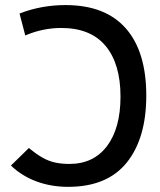

<svg xmlns="http://www.w3.org/2000/svg" viewBox="-20 -723 626 753"><path d="M247.1 9.8Q181.2 9.8 123.8 -11.2Q66.4 -32.2 22.9 -73.7L93.3 -142.6Q122.1 -118.7 146.2 -105Q170.4 -91.3 195.6 -85.7Q220.7 -80.1 252.4 -80.1Q347.2 -80.1 399.9 -150.4Q452.6 -220.7 452.6 -344.2Q452.6 -472.7 394 -543Q335.4 -613.3 220.2 -613.3Q147.9 -613.3 79.1 -584L56.6 -669.9Q141.6 -703.1 236.8 -703.1Q393.1 -703.1 473.4 -611.8Q553.7 -520.5 553.7 -348.1Q553.7 -180.7 477.1 -85.4Q400.4 9.8 247.1 9.8Z"/></svg>

Font: Cascadia Mono PL
Style: Regular
Weight: 400
Monospace: yes
Designer: Aaron Bell
Foundry: Saja Typeworks
Version: Version 2102.003